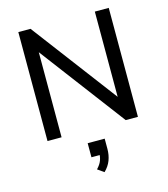

<svg xmlns="http://www.w3.org/2000/svg" viewBox="-139 -813 1050 1200"><g transform="rotate(-15 386.0 -212.5)"><path d="M93 0V-705H172L602 -135H588V-705H678V0H599L170 -569H184V0ZM387 280 346 251Q369 227 377.5 204Q386 181 386 157L408 169H332V78H442V144Q442 184 429 218Q416 252 387 280Z"/></g></svg>

Font: Nunito Sans 10pt Medium
Style: Regular
Weight: 500
Designer: Vernon Adams
Foundry: Vernon Adams
Version: Version 3.101;gftools[0.9.27]